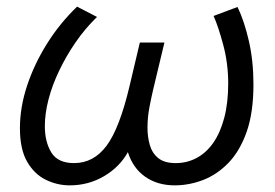

<svg xmlns="http://www.w3.org/2000/svg" viewBox="-20 -548 828 578"><path d="M190 10Q152 10 117.5 -7Q83 -24 61.5 -61.5Q40 -99 40 -162Q40 -225 61.5 -290Q83 -355 121.5 -416.5Q160 -478 212 -528L272 -497Q236 -462 207.5 -420.5Q179 -379 158 -335Q137 -291 126 -248.5Q115 -206 115 -168Q115 -121 134.5 -89Q154 -57 203 -57Q262 -57 301 -109.5Q340 -162 370 -289L401 -420H475L441 -278Q436 -257 430 -226Q424 -195 424 -163Q424 -136 431 -111.5Q438 -87 456.5 -72Q475 -57 509 -57Q543 -57 572 -72.5Q601 -88 622 -118Q643 -148 655 -193Q667 -238 667 -297Q667 -357 652 -413Q637 -469 623 -500L695 -527Q715 -486 729 -425.5Q743 -365 743 -294Q743 -209 722.5 -151Q702 -93 667.5 -57.5Q633 -22 591 -6Q549 10 506 10Q454 10 417 -16Q380 -42 365 -90Q340 -45 293 -17.5Q246 10 190 10Z"/></svg>

Font: Ubuntu Sans
Style: Italic
Weight: 400
Italic angle: -13.5°
Designer: Dalton Maag Ltd
Foundry: Dalton Maag Ltd
Version: Version 1.006